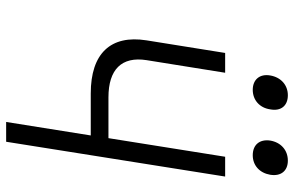

<svg xmlns="http://www.w3.org/2000/svg" viewBox="-190 -790 979 640"><g transform="rotate(90 300.0 -469.5)"><path d="M497 -822C531 -822 556 -845 562 -880C568 -916 549 -939 515 -939C480 -939 454 -916 448 -880C443 -845 462 -822 497 -822ZM279 -822C313 -822 339 -845 344 -880C351 -916 332 -939 297 -939C263 -939 237 -916 231 -880C225 -845 245 -822 279 -822ZM386 0H452L568 -730H502L440 -341H304C211 -341 167 -385 180 -468L222 -730H156L114 -468C95 -348 158 -282 291 -282H431Z"/></g></svg>

Font: JetBrains Mono ExtraLight
Style: Italic
Weight: 240
Italic angle: -9°
Monospace: yes
Designer: Philipp Nurullin, Konstantin Bulenkov
Foundry: JetBrains
Version: Version 2.305